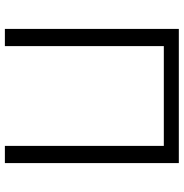

<svg xmlns="http://www.w3.org/2000/svg" viewBox="-3 -750 753 787"><g transform="rotate(90 373.5 -356.5)"><path d="M98.5 0V-713H648.5V0H578V-651.5H169V0Z"/></g></svg>

Font: Heraclito Light
Style: Regular
Weight: 300
Designer: Kostas Bartsokas (font) & Cristiano Sobral (main changes)
Foundry: Kostas Bartsokas (font) & Cristiano Sobral (main changes)
Version: Version 1.00;July 8, 2020;FontCreator 13.0.0.2655 64-bit